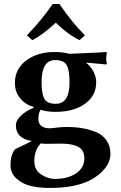

<svg xmlns="http://www.w3.org/2000/svg" viewBox="-20 -698 601 956"><path d="M402.8 -522 376 -498Q319.8 -524.9 257.8 -585Q191.9 -523.9 141.1 -498L113.8 -522Q185.5 -595.2 242.2 -678.2H275.9Q337.9 -586.9 402.8 -522ZM459 -289.1Q459 -221.2 403.1 -181.2Q347.2 -141.1 257.8 -141.1Q208.5 -141.1 182.6 -151.9Q170.9 -134.3 170.9 -106.9Q170.9 -59.1 229 -59.1Q231 -59.1 235.6 -59.6Q240.2 -60.1 248 -61Q286.1 -65.9 311 -65.9Q351.1 -65.9 385 -60.5Q418.9 -55.2 453.9 -42Q488.8 -28.8 509.3 -0.5Q529.8 27.8 529.8 67.9Q529.8 106.9 501 142.3Q472.2 177.7 426.3 200.7Q350.1 238.3 225.1 237.8Q176.3 237.8 135.3 228.5Q94.2 219.2 63.2 192.1Q32.2 165 32.2 124Q32.2 74.2 54.2 45.9Q65.4 39.1 96.2 25.1Q127 11.2 138.2 3.9Q59.1 -8.3 59.1 -74.2Q59.1 -98.1 85.4 -123Q111.8 -147.9 146 -160.2L147.9 -165Q123 -172.9 108.4 -183.1Q53.7 -221.2 54.2 -285.2Q54.2 -355 110.6 -397Q167 -439 251 -439Q295.9 -439 323.2 -430.2Q351.1 -431.6 416.5 -434.1Q481.9 -436.5 508.8 -439L512.2 -436Q509.3 -421.9 508.8 -407.2Q508.8 -393.6 512.2 -379.9L508.8 -377Q496.1 -377.9 460.4 -381.6Q424.8 -385.3 407.7 -385.7Q430.7 -370.1 444.8 -342.8Q459 -315.4 459 -289.1ZM326.2 -288.1Q326.2 -348.1 312 -373.5Q297.9 -398.9 254.9 -398.9Q187 -398.9 187 -290Q187 -231 200.9 -206.1Q214.8 -181.2 257.8 -181.2Q326.2 -181.2 326.2 -288.1ZM183.1 16.1Q150.9 49.3 150.9 104Q150.9 148.9 185.1 170.9Q219.2 192.9 252.9 192.9Q317.9 192.9 358.9 165Q399.9 137.2 399.9 90.8Q399.9 65.9 389.4 50.5Q378.9 35.2 358.4 28.1Q337.9 21 319.8 19Q301.8 17.1 275.9 17.1Q271 17.1 247.1 17.6Q223.1 18.1 206.1 18.1Q199.2 18.1 183.1 16.1Z"/></svg>

Font: Linux Biolinum
Style: Bold
Weight: 700
Designer: Philipp H. Poll
Foundry: Philipp H. Poll
Version: Version 1.3.2 ; ttfautohint (v0.9)